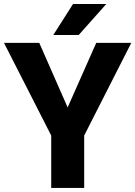

<svg xmlns="http://www.w3.org/2000/svg" viewBox="-20 -921 664 941"><path d="M172.4 -710.9 311.5 -394.5 451.7 -710.9H623.5L392.6 -256.8V0H231V-256.8L-0.5 -710.9ZM241.2 -749.5 337.9 -901.4H501L365.7 -749.5Z"/></svg>

Font: Vazirmatn UI FD ExtraBold
Style: Regular
Weight: 800
Designer: Saber Rastikerdar
Foundry: Saber Rastikerdar
Version: Version 33.003